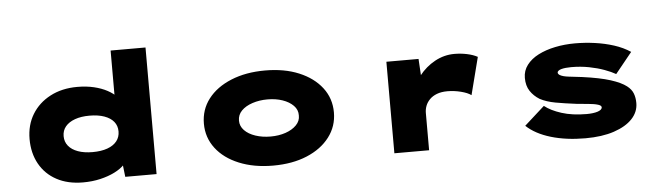

<svg xmlns="http://www.w3.org/2000/svg" viewBox="-47 -924 3843 1118"><g transform="rotate(-5 1874.0 -364.5)"><path d="M399 11Q310 11 245 -24Q180 -59 145 -122Q110 -185 110 -267Q110 -349 148 -411.5Q186 -474 254.5 -510Q323 -546 413 -546Q466 -546 510 -535.5Q554 -525 587.5 -507Q621 -489 642.5 -466Q664 -443 670 -418L625 -404V-740H829V0H646L630 -138L671 -121Q666 -96 643.5 -72Q621 -48 584 -29.5Q547 -11 500 0Q453 11 399 11ZM469 -160Q520 -160 556 -173Q592 -186 611 -210Q630 -234 630 -267Q630 -300 611 -323.5Q592 -347 556 -360Q520 -373 469 -373Q420 -373 384 -360Q348 -347 328.5 -323.5Q309 -300 309 -267Q309 -234 328.5 -210Q348 -186 384 -173Q420 -160 469 -160Z M1510 10Q1398 10 1311.5 -25.5Q1225 -61 1177 -124Q1129 -187 1129 -268Q1129 -350 1177 -412.5Q1225 -475 1311.5 -510.5Q1398 -546 1510 -546Q1623 -546 1708 -510.5Q1793 -475 1841 -412.5Q1889 -350 1889 -268Q1889 -187 1841 -124Q1793 -61 1708 -25.5Q1623 10 1510 10ZM1510 -160Q1558 -160 1597.5 -173.5Q1637 -187 1661 -211.5Q1685 -236 1684 -268Q1685 -301 1661 -325.5Q1637 -350 1597.5 -363.5Q1558 -377 1510 -377Q1462 -377 1421.5 -363.5Q1381 -350 1357.5 -326Q1334 -302 1334 -268Q1334 -236 1357.5 -211.5Q1381 -187 1421.5 -173.5Q1462 -160 1510 -160Z M2219 0V-535H2407L2419 -331L2354 -325Q2371 -387 2410 -437Q2449 -487 2503 -516.5Q2557 -546 2617 -546Q2655 -546 2690.5 -538.5Q2726 -531 2752 -517L2696 -298Q2676 -313 2636.5 -323Q2597 -333 2558 -333Q2522 -333 2496 -323Q2470 -313 2453.5 -296Q2437 -279 2429.5 -259Q2422 -239 2422 -218V0Z M3335 10Q3223 10 3134 -16.5Q3045 -43 2992 -93L3110 -199Q3146 -170 3208.5 -150Q3271 -130 3355 -130Q3373 -130 3389.5 -132Q3406 -134 3418.5 -138Q3431 -142 3438 -148Q3445 -154 3445 -162Q3445 -172 3426 -178Q3404 -185 3368 -188Q3332 -191 3303 -194Q3231 -203 3179 -212.5Q3127 -222 3089 -242Q3055 -263 3034.5 -294Q3014 -325 3014 -371Q3014 -413 3039 -446Q3064 -479 3107 -501Q3150 -523 3205.5 -534.5Q3261 -546 3322 -546Q3380 -546 3438 -538Q3496 -530 3549 -513Q3602 -496 3644 -468L3546 -347Q3520 -362 3480.5 -376.5Q3441 -391 3392 -400.5Q3343 -410 3288 -410Q3271 -410 3256.5 -408.5Q3242 -407 3231 -404Q3220 -401 3213.5 -396Q3207 -391 3207 -385Q3207 -381 3210 -377Q3213 -373 3218 -370Q3235 -360 3270.5 -356Q3306 -352 3347 -347Q3450 -333 3511 -313.5Q3572 -294 3603 -270Q3629 -250 3638.5 -225Q3648 -200 3648 -169Q3648 -117 3610.5 -77Q3573 -37 3503 -13.5Q3433 10 3335 10Z"/></g></svg>

Font: Lexend Zetta Black
Style: Regular
Weight: 900
Designer: Bonnie Shaver-Troup, Thomas Jockin
Foundry: Lexend
Version: Version 1.007